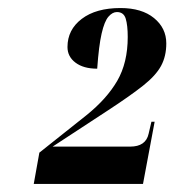

<svg xmlns="http://www.w3.org/2000/svg" viewBox="-20 -844 434 478"><path d="M64 -386 78 -464 195 -557Q246 -598 272 -643Q298 -688 298 -752Q298 -781 293 -797.5Q288 -814 271 -814Q260 -814 250 -802.5Q240 -791 233 -760.5Q226 -730 222 -673Q188 -673 168 -688Q148 -703 148 -727Q148 -770 183.5 -797Q219 -824 280 -824Q333 -824 363.5 -799Q394 -774 394 -736Q394 -704 381 -680Q368 -656 336.5 -631Q305 -606 250 -570L111 -479H304Q343 -479 350 -511L357 -541H365L336 -386Z"/></svg>

Font: Noto Serif Display ExtraCondensed Black
Style: Italic
Weight: 900
Width: 2
Italic angle: -12°
Designer: Monotype Design Team
Foundry: Monotype Imaging Inc.
Version: Version 2.009